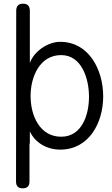

<svg xmlns="http://www.w3.org/2000/svg" viewBox="-20 -800 607 1042"><path d="M312 -58C196 -58 146 -172 146 -279C146 -384 196 -501 312 -501C423 -501 463 -374 463 -275C463 -174 423 -58 312 -58ZM67 185C67 210 79 222 103 222C128 222 140 210 140 185V-16C141 -20 142 -24 142 -29V-87C171 -24 236 12 307 12C462 12 540 -132 540 -277C540 -422 462 -573 307 -573C239 -573 164 -521 142 -458V-741C142 -767 130 -780 105 -780C80 -780 68 -767 68 -741Z"/></svg>

Font: Numismatica Pro
Style: Regular
Weight: 400
Designer: Chris Hopkins
Foundry: Edward C. D. Hopkins
Version: Version 2.19D